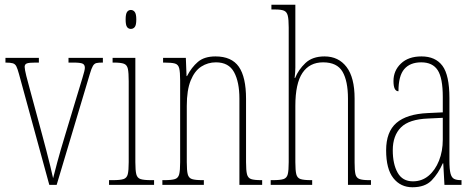

<svg xmlns="http://www.w3.org/2000/svg" viewBox="-20 -780 2007 810"><path d="M60 -468Q54 -490 49 -500Q44 -510 34 -513Q24 -516 3 -516V-536H144V-516H130Q103 -516 93.5 -512.5Q84 -509 84 -498Q84 -488 91 -459.5Q98 -431 105 -407L158 -211Q166 -182 175 -147Q184 -112 192 -80Q200 -48 204 -28Q209 -48 221.5 -95Q234 -142 256 -214L301 -363Q318 -420 328 -452Q338 -484 338 -494Q338 -507 328.5 -511.5Q319 -516 289 -516H269V-536H414V-516H412Q396 -516 387 -514Q378 -512 372 -502Q366 -492 359 -468L219 0H188Z M532 -658Q522 -658 516 -666Q510 -674 510 -698Q510 -721 516 -729.5Q522 -738 532 -738Q542 -738 548.5 -729.5Q555 -721 555 -698Q555 -674 548.5 -666Q542 -658 532 -658ZM440 0V-20H456Q487 -20 501 -24.5Q515 -29 519 -45Q523 -61 523 -96V-437Q523 -473 519.5 -489.5Q516 -506 503 -511Q490 -516 461 -516H455V-536H551V-96Q551 -61 555 -45Q559 -29 573 -24.5Q587 -20 617 -20H630V0Z M665 0V-20H673Q704 -20 718 -24.5Q732 -29 736 -45Q740 -61 740 -96V-441Q740 -476 736 -492Q732 -508 718 -512Q704 -516 673 -516H668V-536H764L767 -459H769Q788 -496 815 -519Q842 -542 889 -542Q957 -542 987.5 -498.5Q1018 -455 1018 -363V-96Q1018 -61 1022 -45Q1026 -29 1039.5 -24.5Q1053 -20 1082 -20H1086V0H990V-364Q990 -434 967.5 -475.5Q945 -517 891 -517Q857 -517 829 -499Q801 -481 784.5 -440.5Q768 -400 768 -333V-96Q768 -61 772 -45Q776 -29 790 -24.5Q804 -20 834 -20H840V0Z M1122 0V-20H1131Q1162 -20 1176 -24.5Q1190 -29 1194 -45Q1198 -61 1198 -96V-664Q1198 -698 1194 -714Q1190 -730 1178 -735Q1166 -740 1141 -740H1125V-760H1226V-495Q1226 -478 1223 -451H1225Q1239 -486 1268.5 -514Q1298 -542 1349 -542Q1408 -542 1442 -497.5Q1476 -453 1476 -364V-94Q1476 -61 1479.5 -45.5Q1483 -30 1496 -25Q1509 -20 1537 -20H1545V0H1448V-364Q1448 -438 1425 -477.5Q1402 -517 1343 -517Q1286 -517 1256 -472.5Q1226 -428 1226 -333V-96Q1226 -61 1230 -45Q1234 -29 1248 -24.5Q1262 -20 1292 -20H1297V0Z M1720 10Q1670 10 1639.5 -28.5Q1609 -67 1609 -146Q1609 -224 1652.5 -261.5Q1696 -299 1785 -303L1848 -306V-371Q1848 -451 1826.5 -484Q1805 -517 1757 -517Q1710 -517 1685.5 -488.5Q1661 -460 1661 -395Q1640 -395 1640 -438Q1640 -482 1671.5 -512Q1703 -542 1758 -542Q1817 -542 1846.5 -502.5Q1876 -463 1876 -366V-103Q1876 -66 1880.5 -48.5Q1885 -31 1895.5 -25.5Q1906 -20 1925 -20H1927V0H1855L1850 -91H1848Q1829 -48 1801 -19Q1773 10 1720 10ZM1722 -15Q1760 -15 1788 -38.5Q1816 -62 1832 -102Q1848 -142 1848 -191V-283L1786 -280Q1706 -277 1671.5 -242.5Q1637 -208 1637 -146Q1637 -88 1657.5 -51.5Q1678 -15 1722 -15Z"/></svg>

Font: Noto Serif Thai ExtraCondensed Thin
Style: Regular
Weight: 100
Width: 2
Designer: Monotype Design Team
Foundry: Monotype Imaging Inc.
Version: Version 2.001; ttfautohint (v1.8.4.7-5d5b)